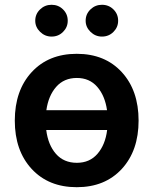

<svg xmlns="http://www.w3.org/2000/svg" viewBox="-20 -780 648 811"><path d="M197.8 -625.5Q169.9 -625.5 149.4 -645.5Q128.9 -665.5 128.9 -692.4Q128.9 -720.7 149.2 -740.2Q169.4 -759.8 197.8 -759.8Q226.6 -759.8 246.3 -740.2Q266.1 -720.7 266.1 -692.4Q266.1 -665 246.3 -645.3Q226.6 -625.5 197.8 -625.5ZM410.6 -625.5Q382.8 -625.5 362.3 -645.5Q341.8 -665.5 341.8 -692.4Q341.8 -720.7 362.1 -740.2Q382.3 -759.8 410.6 -759.8Q439.5 -759.8 459.2 -740.2Q479 -720.7 479 -692.4Q479 -665 459.2 -645.3Q439.5 -625.5 410.6 -625.5ZM42.5 -270.5Q42.5 -397.9 113.8 -475.3Q185.1 -552.7 304.2 -552.7Q423.3 -552.7 494.4 -475.3Q565.4 -397.9 565.4 -270.5Q565.4 -143.6 494.4 -66.4Q423.3 10.7 304.2 10.7Q185.1 10.7 113.8 -66.4Q42.5 -143.6 42.5 -270.5ZM175.8 -314.5H432.1Q423.3 -376 390.6 -413.3Q357.9 -450.7 304.7 -450.7Q250.5 -450.7 217.5 -413.3Q184.6 -376 175.8 -314.5ZM304.7 -92.3Q358.9 -92.3 391.8 -130.4Q424.8 -168.5 432.6 -231H175.3Q183.1 -168 216.3 -130.1Q249.5 -92.3 304.7 -92.3Z"/></svg>

Font: Interop SemBd
Style: Regular
Weight: 600
Designer: Rasmus Andersson, Google, Jang Haemin
Foundry: jhaemin
Version: Version 1.007